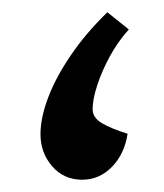

<svg xmlns="http://www.w3.org/2000/svg" viewBox="-20 -236 268 313"><path d="M114 57Q84 57 65 35Q46 13 46 -17Q46 -44 58.5 -77Q71 -110 95.5 -146Q120 -182 155 -216L190 -188Q172 -168 159 -144Q146 -120 138.5 -97Q131 -74 131 -58Q131 -44 146.5 -35Q162 -26 188 -18Q183 15 162.5 36Q142 57 114 57Z"/></svg>

Font: Noto Naskh Arabic Medium
Style: Regular
Weight: 500
Designer: Monotype Design Team, David Williams, Mohamad Dakak and Nizar Qandah
Foundry: Monotype Imaging Inc.
Version: Version 2.016